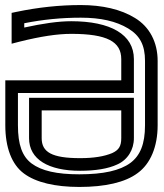

<svg xmlns="http://www.w3.org/2000/svg" viewBox="-20 -705 648 760"><path d="M1 -362V-209C1 -122 26 -54 75 -18C122 17 198 35 294 35C396 35 476 17 525 -20C576 -57 604 -125 604 -209V-464C604 -538 572 -599 514 -634C459 -668 385 -685 300 -685C216 -685 131 -676 45 -658L26 -654V-634V-564V-532L57 -540C141 -561 208 -571 262 -571C404 -571 460 -540 460 -471V-387H26H1V-362ZM51 -337H485H510V-362V-471C510 -569 417 -621 262 -621C211 -621 149 -612 76 -596V-613C151 -628 225 -635 300 -635C379 -635 440 -621 488 -592C534 -564 554 -526 554 -464V-209C554 -135 535 -89 496 -60C455 -30 390 -15 294 -15C204 -15 144 -29 105 -58C68 -86 51 -132 51 -209V-337ZM145 -268H460V-158C460 -126 450 -111 424 -99C393 -86 352 -79 297 -79C185 -79 145 -103 145 -158V-268ZM95 -293V-158C95 -74 172 -29 297 -29C357 -29 408 -37 444 -54C485 -72 510 -112 510 -158V-293V-318H485H120H95V-293Z"/></svg>

Font: Gamestation DisplayOutline
Style: Regular
Weight: 400
Designer: Jonas Hecksher
Foundry: Jonas Hecksher, Playtypeª, e-types AS
Version: Version 1.003